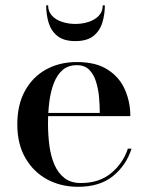

<svg xmlns="http://www.w3.org/2000/svg" viewBox="-20 -708 567 738"><path d="M280 10Q214 10 161.2 -18.5Q108.5 -47 77.5 -100.8Q46.5 -154.5 46.5 -230Q46.5 -305.5 76.2 -359.2Q106 -413 157.5 -441.2Q209 -469.5 275.5 -469.5Q349 -469.5 394.2 -440.2Q439.5 -411 460.2 -363.5Q481 -316 481 -261.5H114V-274H363.5Q363.5 -302 360.8 -333.8Q358 -365.5 349.2 -393.8Q340.5 -422 323 -439.8Q305.5 -457.5 275.5 -457.5Q242 -457.5 220.5 -438.8Q199 -420 186.8 -388Q174.5 -356 169.5 -316Q164.5 -276 164.5 -233Q164.5 -188.5 170 -147.5Q175.5 -106.5 189.5 -74.5Q203.5 -42.5 228 -23.5Q252.5 -4.5 291 -4.5Q361.5 -4.5 407.2 -42.5Q453 -80.5 471.5 -136.5H485.5Q466 -74 415.2 -32Q364.5 10 280 10ZM269.5 -550Q225.5 -550 201 -569.5Q176.5 -589 167 -620.5Q157.5 -652 157.5 -687.5H165Q165 -663.5 180 -647.5Q195 -631.5 219 -623.8Q243 -616 269.5 -616Q296.5 -616 320.5 -623.8Q344.5 -631.5 359.8 -647.5Q375 -663.5 375 -687.5H383Q383 -652 373.2 -620.5Q363.5 -589 338.8 -569.5Q314 -550 269.5 -550Z"/></svg>

Font: Bodoni Moda 18pt Medium
Style: Regular
Weight: 500
Designer: Owen Earl
Foundry: indestructible type
Version: Version 2.004